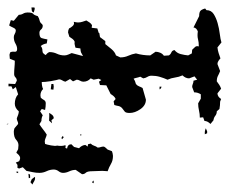

<svg xmlns="http://www.w3.org/2000/svg" viewBox="-74 -602 686 577"><g transform="rotate(90 268.5 -313.0)"><path d="M107 -636 122 -624Q131 -625 139 -627.5Q147 -630 155 -633Q158 -630 162.5 -627Q167 -624 172 -624L193 -632Q201 -629 207.5 -625.5Q214 -622 224 -622Q229 -626 234.5 -629.5Q240 -633 246 -635L260 -624Q270 -624 277 -635L285 -632Q290 -632 296 -631.5Q302 -631 307 -630L314 -622Q322 -622 327.5 -617.5Q333 -613 341 -612L352 -603Q343 -594 343 -585L332 -581L333 -571Q322 -571 311.5 -568.5Q301 -566 290 -566L276 -574H263Q257 -565 257 -554L241 -548Q236 -548 231.5 -550Q227 -552 222 -552L219 -563L209 -555L215 -539Q215 -528 206 -519Q211 -508 212.5 -496.5Q214 -485 219 -474Q214 -463 210.5 -451Q207 -439 207 -426Q207 -419 210.5 -413.5Q214 -408 215 -401L210 -392Q212 -387 213 -382Q214 -377 216 -372Q223 -377 232 -379Q237 -383 239 -388.5Q241 -394 244 -399L279 -409Q296 -409 307.5 -392.5Q319 -376 319 -360Q319 -349 315 -345.5Q311 -342 304 -337Q299 -332 298 -326Q297 -320 295 -314L284 -312L277 -318Q272 -316 268.5 -312Q265 -308 262 -303L236 -290L235 -271L225 -268L220 -275L216 -267L219 -252L215 -243Q225 -234 225 -221Q225 -216 222 -211Q219 -206 219 -201L224 -190L217 -181L225 -167Q224 -162 221 -157.5Q218 -153 218 -148Q219 -145 220.5 -138Q222 -131 223.5 -122.5Q225 -114 225.5 -106.5Q226 -99 226 -96Q239 -96 247 -100Q255 -92 266 -92L273 -93Q277 -97 280 -102.5Q283 -108 290 -108Q295 -108 300 -107.5Q305 -107 310 -106L307 -96L314 -91L326 -99Q333 -95 343 -95L353 -89Q361 -94 368.5 -100Q376 -106 384 -111Q389 -110 394.5 -107.5Q400 -105 405 -105L412 -106Q414 -111 416.5 -124Q419 -137 417 -142Q418 -147 418 -154Q418 -161 416 -166L417 -168L424 -167L426 -172Q413 -174 413 -185L421 -193L425 -208Q416 -216 415 -227L420 -234L413 -235L411 -243Q416 -248 417.5 -253.5Q419 -259 423 -264Q423 -269 421.5 -273Q420 -277 420 -282Q420 -284 423.5 -288Q427 -292 429 -294L434 -307Q437 -308 441 -309Q445 -310 448 -310Q462 -310 472 -304Q482 -298 494 -294Q494 -290 493.5 -286Q493 -282 493 -278L494 -249Q494 -233 498.5 -228.5Q503 -224 503 -217L490 -198Q490 -188 494.5 -178.5Q499 -169 499 -160Q499 -153 494 -146.5Q489 -140 489 -132Q489 -121 494 -110.5Q499 -100 499 -89Q499 -79 497 -69.5Q495 -60 493 -50L482 -39L486 -28L484 -23H475L468 -18L464 -28Q462 -29 459.5 -30Q457 -31 455 -31Q450 -31 446 -27.5Q442 -24 439 -20H437L428 -25L416 -26Q407 -26 399.5 -19Q392 -12 375 -12Q371 -12 365 -14L352 -25Q347 -25 343.5 -23Q340 -21 335 -21Q330 -23 324.5 -25Q319 -27 314 -27Q304 -15 291 -15Q283 -15 275.5 -17.5Q268 -20 263 -25Q258 -23 252 -21.5Q246 -20 241 -18L248 -9L239 -5V4H231Q231 -1 231.5 -6Q232 -11 232 -16L222 -21Q216 -21 212 -17Q208 -13 202 -13Q192 -13 182 -14Q172 -15 162 -15L156 0L144 1L137 -1Q134 -6 135 -14Q136 -22 127 -22Q119 -22 110.5 -17Q102 -12 91 -12Q86 -12 81 -15Q76 -18 71 -18Q66 -18 62.5 -10Q59 -2 56 2L40 -3L42 -12L24 -27Q24 -34 20.5 -40Q17 -46 17 -53Q17 -67 21 -70Q25 -73 28 -84Q34 -88 41 -89.5Q48 -91 52 -97L56 -99Q64 -99 68 -94Q72 -89 78 -89Q92 -89 94 -95.5Q96 -102 98 -113L110 -111Q112 -99 118 -93Q123 -98 132 -98Q137 -98 140 -101Q143 -104 145 -108Q138 -113 136 -119Q136 -131 141 -141.5Q146 -152 146 -164Q146 -170 143.5 -175.5Q141 -181 139 -186L148 -220Q139 -215 137 -214Q135 -213 125 -212L123 -198L122 -197Q117 -196 113.5 -195Q110 -194 105 -195Q100 -193 96.5 -188.5Q93 -184 90 -179L77 -175Q71 -175 65 -178Q63 -183 57.5 -189Q52 -195 45 -192Q47 -200 47 -205Q47 -212 45 -218Q43 -224 41 -230Q44 -235 47 -239.5Q50 -244 55 -247L63 -246L65 -263L78 -267L79 -269L91 -271L103 -287H112Q118 -295 127 -305.5Q136 -316 146 -319L152 -332Q152 -345 147 -356Q142 -367 140 -379Q146 -400 146 -422L135 -438Q135 -445 138 -452Q141 -459 147 -463L146 -478Q143 -483 137 -485.5Q131 -488 130 -495Q139 -502 142 -513.5Q145 -525 146 -536L140 -547L129 -548Q124 -553 120.5 -557Q117 -561 119 -568Q106 -568 97 -565.5Q88 -563 74 -565Q63 -561 62 -552L28 -569Q17 -569 12.5 -572.5Q8 -576 5 -587L10 -591Q10 -605 21.5 -612.5Q33 -620 49 -624.5Q65 -629 81.5 -631Q98 -633 107 -636ZM319 -118Q321 -123 325 -127.5Q329 -132 335 -132L341 -125L350 -127L342 -118Q336 -118 330.5 -118.5Q325 -119 319 -118ZM518 -66 511 -75 514 -76Q520 -76 524.5 -73Q529 -70 534 -68L527 -62ZM232 -125V-131L240 -132L249 -131L248 -123ZM2 -65V-74L6 -75L17 -72Q16 -67 11 -66Q6 -65 2 -65ZM365 -589 374 -593H380L383 -586H376Q374 -586 370.5 -587Q367 -588 365 -589ZM502 -56Q502 -61 508 -61H514L515 -57ZM240 -450V-456Q247 -454 248 -450ZM392 -162 398 -157 394 -155 388 -159ZM522 -252H530L529 -248H527Q524 -248 522 -252ZM496 -18 495 -25H500Q498 -20 496 -18ZM383 -213 385 -216 387 -213 385 -211ZM352 4 354 10 351 6Z"/></g></svg>

Font: ErikasBuero
Style: Regular
Weight: 400
Designer: Peter Wiegel
Foundry: Peter Wiegel
Version: Version 1.006